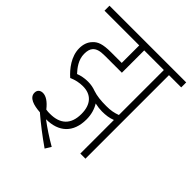

<svg xmlns="http://www.w3.org/2000/svg" viewBox="-207 -734 954 954"><g transform="rotate(45 269.5 -257.0)"><path d="M190 -246C247 -246 282 -211 282 -143C282 -68 241 -33 171 -33C162 -33 153 -33 143 -35C118 -67 94 -82 73 -82C55 -82 42 -72 42 -53C42 -18 84 -6 130 -3C173 34 221 71 274 108L293 77C251 53 209 25 176 0C264 0 319 -48 319 -142C319 -176 310 -206 295 -230C313 -226 330 -224 345 -224C372 -224 394 -227 417 -236V0H453V-587H539V-622H0V-587H244V-464H169C111 -464 86 -454 68 -434C51 -417 43 -393 43 -366C43 -309 82 -260 116 -230C141 -241 164 -246 190 -246ZM341 -258C303 -258 274 -261 247 -270C231 -276 213 -280 192 -280C169 -280 146 -276 126 -268C106 -290 80 -322 80 -364C80 -385 84 -400 94 -411C107 -424 124 -430 161 -430H279V-587H417V-271C393 -262 373 -258 341 -258Z"/></g></svg>

Font: Noto Sans Devanagari UI ExtraCondensed ExtraLight
Style: Regular
Weight: 200
Width: 2
Designer: Jelle Bosma - Monotype Design Team
Foundry: Monotype Imaging Inc.
Version: Version 2.004